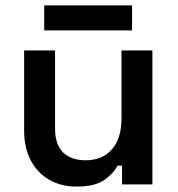

<svg xmlns="http://www.w3.org/2000/svg" viewBox="-20 -680 655 708"><path d="M262 8Q205 8 161 -17.5Q117 -43 93 -89.5Q69 -136 69 -198V-494H183V-207Q183 -147 212.5 -118Q242 -89 296 -89Q357 -89 392.5 -129Q428 -169 428 -244V-494H542V0H430V-69H413Q400 -42 365.5 -17Q331 8 262 8ZM143 -568V-660H467V-568Z"/></svg>

Font: Space Grotesk SemiBold
Style: Regular
Weight: 600
Designer: Florian Karsten
Foundry: Florian Karsten
Version: Version 2.000